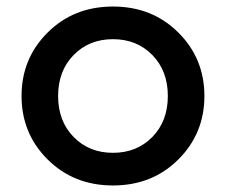

<svg xmlns="http://www.w3.org/2000/svg" viewBox="-20 -560 692 588"><path d="M205.5 -140.5Q253 -92 326 -92Q399 -92 446.5 -140.5Q494 -189 494 -266Q494 -343 446.5 -391.5Q399 -440 326 -440Q253 -440 205.5 -391.5Q158 -343 158 -266Q158 -189 205.5 -140.5ZM526 -71.5Q446 8 326 8Q206 8 126 -71.5Q46 -151 46 -266Q46 -381 126 -460.5Q206 -540 326 -540Q446 -540 526 -460.5Q606 -381 606 -266Q606 -151 526 -71.5Z"/></svg>

Font: Myanmar Khyay
Style: Regular
Weight: 400
Designer: Danh Hong
Foundry: Google Inc.
Version: Version 1.10 March 4, 2015